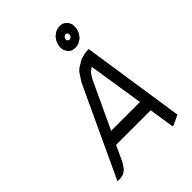

<svg xmlns="http://www.w3.org/2000/svg" viewBox="-223 -879 984 984"><g transform="rotate(-45 269.5 -386.5)"><path d="M38.1 0 266.1 -488.8 288.1 -522.9 297.9 -537.1 312 -549.8 338.9 -565.9 351.1 -573.2 384.8 -582 400.9 -584H413.1L497.1 -24.9L445.8 0H437L416 -137.2H165L125 -50.8L113.8 -34.2L105 -21L100.1 -17.1L86.9 -7.8L79.1 -3.9L69.8 -2L54.2 0ZM198.2 -206.1H407.2L359.9 -506.8V-507.8L357.9 -506.8L344.2 -498L338.9 -494.1L329.1 -480L318.8 -463.9ZM315.9 -688 316.9 -704.1 321.8 -721.2 325.2 -730 331.1 -738.8 339.8 -751 346.2 -754.9 357.9 -764.2 367.2 -768.1 376 -771 391.1 -772.9 405.8 -771 414.1 -768.1 420.9 -764.2 431.2 -754.9 435.1 -751 440.9 -738.8 443.8 -730V-721.2V-704.1L439 -688L436 -679.2L430.2 -669.9L420.9 -658.2L415 -652.8L402.8 -645L393.1 -640.1L384.8 -638.2L370.1 -636.2L355 -638.2L347.2 -640.1L338.9 -645L330.1 -652.8L326.2 -658.2L319.8 -669.9L316.9 -679.2ZM365.2 -694.8 371.1 -689.9 377.9 -687 386.2 -689.9 393.1 -694.8 396 -704.1V-712.9L390.1 -719.2L382.8 -722.2L375 -719.2L368.2 -712.9L365.2 -704.1Z"/></g></svg>

Font: Petahja
Style: Italic
Weight: 400
Designer: T. Christopher White
Version: Version 1.1